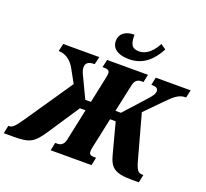

<svg xmlns="http://www.w3.org/2000/svg" viewBox="-214 -1130 1411 1316"><g transform="rotate(20 491.5 -472.0)"><path d="M573 -770C685 -770 747 -847 784 -918L746 -944C725 -902 682 -844 619 -844C567 -844 551 -869 551 -941C485 -941 445 -909 445 -857C445 -811 480 -770 573 -770ZM-60 0H12C129 0 159 -17 225 -117L372 -339H413L364 -108C357 -74 338 -58 311 -58H294L282 0H580L592 -58H577C551 -58 541 -67 541 -85C541 -91 541 -100 543 -109L592 -339H633L691 -120C714 -31 745 0 876 0H925L937 -58H931C899 -58 886 -71 866 -146L780 -459L891 -572C950 -633 980 -658 1031 -658L1043 -714H789L777 -658C813 -658 827 -649 827 -629C827 -610 815 -591 783 -557L647 -406H607L650 -606C657 -641 675 -657 703 -657H720L732 -714H434L421 -657H437C462 -657 473 -648 473 -629C473 -623 472 -614 470 -605L428 -406H387L315 -557C303 -580 299 -598 299 -612C299 -639 313 -658 364 -658L377 -714H114L101 -658C153 -658 195 -627 224 -573L275 -480L43 -140C-4 -71 -20 -58 -43 -58H-48Z"/></g></svg>

Font: Noto Serif Condensed Black
Style: Italic
Weight: 900
Width: 3
Italic angle: -12°
Designer: Monotype Design Team
Foundry: Monotype Imaging Inc.
Version: Version 2.013